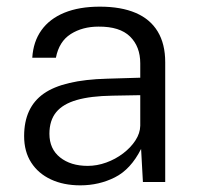

<svg xmlns="http://www.w3.org/2000/svg" viewBox="-20 -547 602 577"><path d="M221.5 10Q171 10 133 -7.8Q95 -25.5 73.8 -58.5Q52.5 -91.5 52.5 -138Q52.5 -224 111.2 -265.5Q170 -307 301.5 -310.5L401.5 -313.5V-356.5Q401.5 -407 370.8 -437.2Q340 -467.5 276 -467Q228 -467 192.8 -444.8Q157.5 -422.5 148 -373.5H77Q80 -422 104.5 -456.2Q129 -490.5 173.5 -508.8Q218 -527 280 -527Q344 -527 387.8 -508.2Q431.5 -489.5 454 -452.2Q476.5 -415 476.5 -360V0H409.5L404 -99.5Q373 -38 325.2 -14Q277.5 10 221.5 10ZM243.5 -48.5Q271.5 -48.5 299.2 -58.5Q327 -68.5 350 -86Q373 -103.5 387 -125Q401 -146.5 401.5 -169V-261L318 -259.5Q252.5 -258.5 210.8 -246.5Q169 -234.5 148.8 -209.8Q128.5 -185 128.5 -145Q128.5 -99.5 160.5 -74Q192.5 -48.5 243.5 -48.5Z"/></svg>

Font: Public Sans Light
Style: Regular
Weight: 300
Designer: The Public Sans Project Authors: Dan O. Williams and USWDS (Libre Franklin designed by Pablo Impallari and Rodrigo Fuenz
Version: Version 1.007